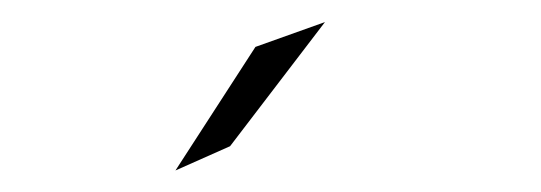

<svg xmlns="http://www.w3.org/2000/svg" viewBox="-20 -722 490 174"><path d="M139 -567.5 211.5 -679.5 274.5 -702 188.5 -589.5Z"/></svg>

Font: Trispace Condensed ExtraLight
Style: Regular
Weight: 200
Width: 3
Designer: Tyler Finck
Foundry: Etcetera Type Company
Version: Version 1.210; ttfautohint (v1.8.3)